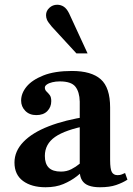

<svg xmlns="http://www.w3.org/2000/svg" viewBox="-20 -778 560 809"><path d="M401 11Q373 11 354 4Q335 -3 325.5 -18.5Q316 -34 316 -58V-350Q315 -391 297.5 -413Q280 -435 232 -435Q215 -435 200.5 -431.5Q186 -428 177.5 -422Q169 -416 169 -409Q169 -399 176 -392.5Q183 -386 189.5 -377.5Q196 -369 196 -352Q196 -327 179.5 -310Q163 -293 133 -293Q104 -293 86.5 -311Q69 -329 69 -354Q69 -385 92 -413Q115 -441 162.5 -460Q210 -479 283 -479Q365 -479 404.5 -444Q444 -409 444 -325V-104Q444 -65 451.5 -52.5Q459 -40 475 -40Q486 -40 493 -43Q500 -46 507 -49L517 -21Q497 -8 469.5 1.5Q442 11 401 11ZM172 11Q113 11 77 -15.5Q41 -42 41 -93Q41 -141 78.5 -180Q116 -219 185.5 -246Q255 -273 349 -287V-249Q255 -231 212 -201Q169 -171 169 -121Q169 -88 185.5 -71.5Q202 -55 237 -55Q261 -55 280.5 -65Q300 -75 315.5 -88Q331 -101 342 -111L348 -74Q329 -55 304 -35.5Q279 -16 247 -2.5Q215 11 172 11ZM302 -553 198 -666Q182 -685 178 -694.5Q174 -704 174 -714Q174 -732 188 -745Q202 -758 221 -758Q236 -758 248.5 -750Q261 -742 271 -722L349 -553Z"/></svg>

Font: Frank Ruhl Libre SemiBold
Style: Regular
Weight: 600
Designer: Yanek Iontef
Foundry: Fontef
Version: Version 6.003;gftools[0.9.30]